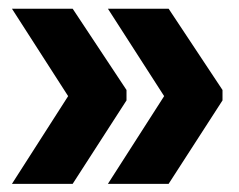

<svg xmlns="http://www.w3.org/2000/svg" viewBox="-20 -470 561 450"><path d="M139.7 -244.7 8 -449.6H150.3L276.5 -259.1V-234.7L150.3 -39.1H8ZM364.7 -244.7 232.9 -449.6H375.2L501.5 -259.1V-234.7L375.2 -39.1H232.9Z"/></svg>

Font: Anek Gujarati Medium
Style: Regular
Weight: 500
Designer: Mrunmayee Ghaisas (Gujarati), Yesha Goshar (Latin)
Foundry: Ek Type
Version: Version 1.003